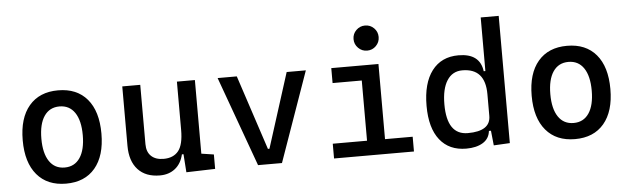

<svg xmlns="http://www.w3.org/2000/svg" viewBox="-48 -917 3612 1101"><g transform="rotate(-5 1758.0 -367.0)"><path d="M293 9.8Q185.5 9.8 126 -60.5Q66.4 -130.9 66.4 -258.8Q66.4 -387.2 126 -457.3Q185.5 -527.3 293 -527.3Q400.9 -527.3 460.2 -457.3Q519.5 -387.2 519.5 -258.8Q519.5 -130.9 460.2 -60.5Q400.9 9.8 293 9.8ZM293 -83Q350.1 -83 381.1 -128.9Q412.1 -174.8 412.1 -258.8Q412.1 -343.3 381.1 -388.9Q350.1 -434.6 293 -434.6Q235.8 -434.6 204.8 -388.9Q173.8 -343.3 173.8 -258.8Q173.8 -174.8 204.8 -128.9Q235.8 -83 293 -83Z M833 9.8Q751.5 9.8 706.8 -38.8Q662.1 -87.4 662.1 -175.8V-517.6H765.6V-175.8Q765.6 -131.3 791 -107.2Q816.4 -83 862.3 -83Q918.9 -83 947.8 -118.9Q976.6 -154.8 976.6 -239.3V-517.6H1080.1V-93.8L1151.4 -83V0L985.4 4.9L978 -99.6H968.8Q956.5 -46.9 920.9 -18.6Q885.3 9.8 833 9.8Z M1398.4 0 1210.9 -517.6H1321.3L1462.9 -87.9H1471.7L1608.4 -517.6H1718.8L1536.1 0Z M2079.1 -599.6Q2049.3 -599.6 2028.1 -620.8Q2006.8 -642.1 2006.8 -671.9Q2006.8 -702.1 2028.1 -723.1Q2049.3 -744.1 2079.1 -744.1Q2109.4 -744.1 2130.4 -723.1Q2151.4 -702.1 2151.4 -671.9Q2151.4 -642.1 2130.4 -620.8Q2109.4 -599.6 2079.1 -599.6ZM1835.9 0V-85H2033.2V-431.6H1865.2V-517.6H2136.7V-85H2295.9V0Z M2596.7 9.8Q2498.5 9.8 2444.6 -58.3Q2390.6 -126.5 2390.6 -253.9Q2390.6 -384.3 2444.8 -455.8Q2499 -527.3 2597.7 -527.3Q2721.2 -527.3 2734.4 -423.8H2744.1V-732.4H2847.7V0L2754.9 4.9L2746.1 -80.1H2734.4Q2729.5 -35.6 2692.4 -12.9Q2655.3 9.8 2596.7 9.8ZM2493.2 -253.9Q2493.2 -78.1 2613.3 -78.1Q2744.1 -78.1 2744.1 -166V-291Q2744.1 -439.5 2612.3 -439.5Q2555.2 -439.5 2524.2 -391.1Q2493.2 -342.8 2493.2 -253.9Z M3222.7 9.8Q3115.2 9.8 3055.7 -60.5Q2996.1 -130.9 2996.1 -258.8Q2996.1 -387.2 3055.7 -457.3Q3115.2 -527.3 3222.7 -527.3Q3330.6 -527.3 3389.9 -457.3Q3449.2 -387.2 3449.2 -258.8Q3449.2 -130.9 3389.9 -60.5Q3330.6 9.8 3222.7 9.8ZM3222.7 -83Q3279.8 -83 3310.8 -128.9Q3341.8 -174.8 3341.8 -258.8Q3341.8 -343.3 3310.8 -388.9Q3279.8 -434.6 3222.7 -434.6Q3165.5 -434.6 3134.5 -388.9Q3103.5 -343.3 3103.5 -258.8Q3103.5 -174.8 3134.5 -128.9Q3165.5 -83 3222.7 -83Z"/></g></svg>

Font: Caskaydia Cove
Style: Regular
Weight: 400
Monospace: yes
Designer: Aaron Bell
Foundry: Saja Typeworks
Version: Version 4.300; ttfautohint (v1.8.3)